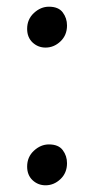

<svg xmlns="http://www.w3.org/2000/svg" viewBox="-20 -542 281 573"><path d="M116 -400Q93.5 -400 77.2 -415.2Q61 -430.5 61 -456Q61 -484.5 81.2 -503.2Q101.5 -522 126 -522Q154.5 -522 167.2 -505Q180 -488 180 -466Q180 -437 160.5 -418.5Q141 -400 116 -400ZM116 11Q93.5 11 77.2 -4.2Q61 -19.5 61 -45Q61 -73.5 81.2 -92.2Q101.5 -111 126 -111Q154.5 -111 167.2 -94Q180 -77 180 -55Q180 -26 160.5 -7.5Q141 11 116 11Z"/></svg>

Font: Merriweather Light
Style: Regular
Weight: 300
Designer: Eben Sorkin
Foundry: Eben Sorkin
Version: Version 2.100